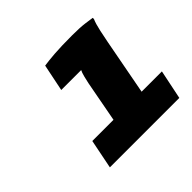

<svg xmlns="http://www.w3.org/2000/svg" viewBox="-109 -1008 649 649"><g transform="rotate(-45 216.0 -683.0)"><path d="M197.9 -569 228.6 -732.5Q230.6 -742.5 234.6 -758.3Q238.6 -774.1 242.6 -781.1H147.3L167.1 -877.8Q185.2 -880.7 218.3 -883.3Q251.4 -885.8 304.1 -885.8Q340.9 -885.8 363.5 -882.8Q386 -879.7 395 -878.4V-872.4Q388.3 -857.4 382.2 -829.3Q376 -801.2 373 -784.2L332.3 -569ZM432.3 -585 410.6 -480H78.6L99.6 -585Z"/></g></svg>

Font: Kufam
Style: Italic
Weight: 400
Italic angle: -11°
Designer: Artur Schmal
Foundry: Original Type
Version: Version 1.301; ttfautohint (v1.8.3)